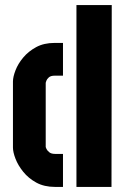

<svg xmlns="http://www.w3.org/2000/svg" viewBox="-20 -736 501 756"><path d="M197 0Q154 0 123 -17Q92 -34 71.5 -59.5Q51 -85 41 -111Q31 -137 31 -155V-415Q31 -433 41 -459Q51 -485 71.5 -509.5Q92 -534 122.5 -550.5Q153 -567 195 -567H228V-438H195Q180 -438 172.5 -431.5Q165 -425 162.5 -418Q160 -411 160 -410V-157Q160 -156 163 -149.5Q166 -143 174 -136.5Q182 -130 197 -130H228V0ZM281 0V-716H420L419 0Z"/></svg>

Font: Stick No Bills ExtraLight ExtraBold
Style: Regular
Weight: 800
Version: Version 2.000